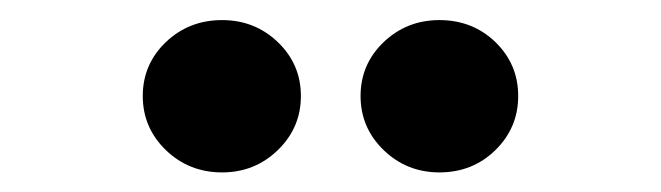

<svg xmlns="http://www.w3.org/2000/svg" viewBox="-20 -785 671 195"><path d="M426.3 -609.9Q393.1 -609.9 369.6 -632.6Q346.2 -655.3 346.2 -687.5Q346.2 -719.7 369.6 -742.2Q393.1 -764.6 426.3 -764.6Q460 -764.6 483.2 -742.2Q506.3 -719.7 506.3 -687.5Q506.3 -655.3 483.2 -632.6Q460 -609.9 426.3 -609.9ZM205.6 -609.9Q171.9 -609.9 148.4 -632.6Q125 -655.3 125 -687.5Q125 -719.7 148.4 -742.2Q171.9 -764.6 205.6 -764.6Q238.8 -764.6 262.2 -742.2Q285.6 -719.7 285.6 -687.5Q285.6 -655.3 262.2 -632.6Q238.8 -609.9 205.6 -609.9Z"/></svg>

Font: Inter 16pt ExtraBold
Style: Regular
Weight: 800
Version: Version 4.001;git-66647c0bb